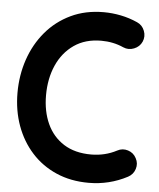

<svg xmlns="http://www.w3.org/2000/svg" viewBox="-54 -770 725 874"><g transform="rotate(5 308.0 -333.0)"><path d="M572.8 -604.5Q562 -580.6 536.6 -570.6Q511.2 -560.5 486.8 -571.3Q439.9 -592.3 385.3 -592.3Q312 -592.3 260.7 -556.6Q209.5 -521 182.6 -460.2Q155.8 -399.4 155.8 -323.2Q155.8 -250 181.6 -193.4Q207.5 -136.7 258.3 -104.5Q309.1 -72.3 383.3 -72.3Q446.8 -72.3 500.5 -100.6Q523.9 -113.3 549.6 -105.2Q575.2 -97.2 587.4 -73.2Q600.1 -49.8 592 -24.4Q584 1 560.1 13.7Q477.5 57.1 383.3 57.1Q301.3 57.1 235.4 28.3Q169.4 -0.5 122.6 -52.2Q75.7 -104 50.5 -173.3Q25.4 -242.7 25.4 -323.2Q25.4 -403.8 50 -476.1Q74.7 -548.3 121.6 -603.8Q168.5 -659.2 234.9 -690.9Q301.3 -722.7 385.3 -722.7Q424.3 -722.7 463.4 -714.8Q502.4 -707 539.6 -690.4Q564 -679.7 573.7 -654.3Q583.5 -628.9 572.8 -604.5Z"/></g></svg>

Font: Mikhak Bold
Style: Regular
Weight: 700
Designer: Amin Abedi
Version: Version 3.3